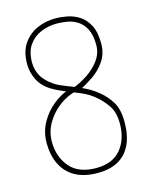

<svg xmlns="http://www.w3.org/2000/svg" viewBox="-109 -777 669 856"><g transform="rotate(-15 225.0 -348.5)"><path d="M235 9Q173 9 131.5 -14.5Q90 -38 69.5 -80.5Q49 -123 49 -179Q49 -229 72 -271Q95 -313 131.5 -342.5Q168 -372 208 -385H226Q264 -399 298 -422Q332 -445 354 -476Q376 -507 376 -544Q376 -591 361.5 -618.5Q347 -646 324.5 -660Q302 -674 277 -678Q252 -682 230 -682Q191 -682 156.5 -667.5Q122 -653 100.5 -622.5Q79 -592 79 -542Q79 -508 95.5 -479Q112 -450 152 -424Q170 -413 202 -401Q234 -389 270.5 -372.5Q307 -356 337 -331Q368 -306 388.5 -272Q409 -238 409 -180Q409 -119 389.5 -77Q370 -35 331.5 -13Q293 9 235 9ZM235 -14Q310 -14 348.5 -60Q387 -106 387 -179Q387 -231 365 -263Q343 -295 313 -319Q289 -339 255 -353.5Q221 -368 187 -381.5Q153 -395 127 -411Q90 -434 73 -469Q56 -504 56 -541Q56 -599 81 -635Q106 -671 145.5 -688.5Q185 -706 230 -706Q254 -706 283.5 -700.5Q313 -695 339 -678.5Q365 -662 382 -630Q399 -598 399 -545Q399 -499 376 -465Q353 -431 319.5 -408Q286 -385 255 -370L236 -369Q193 -359 156 -331Q119 -303 96 -263.5Q73 -224 73 -178Q73 -109 113 -61.5Q153 -14 235 -14Z"/></g></svg>

Font: Yanone Kaffeesatz ExtraLight
Style: Regular
Weight: 200
Designer: Yanone (Cyrillic: Daniel Pouzeot, Huerta Tipografica, and Cyreal)
Foundry: Yanone
Version: Version 2.003